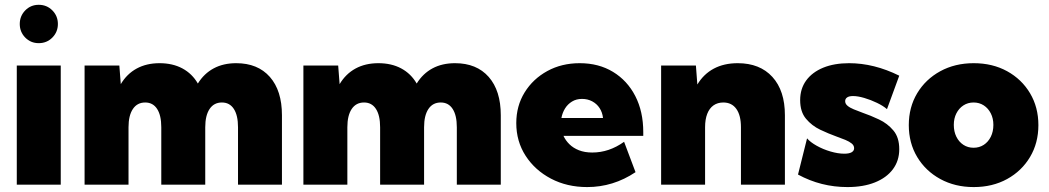

<svg xmlns="http://www.w3.org/2000/svg" viewBox="-20 -757 4301 787"><path d="M138.7 -580.1Q106 -580.1 83.5 -603Q61 -626 61 -658.7Q61 -691.4 83.5 -714.4Q106 -737.3 138.7 -737.3Q171.9 -737.3 194.6 -714.4Q217.3 -691.4 217.3 -658.7Q217.3 -626 194.6 -603Q171.9 -580.1 138.7 -580.1ZM229 0H48.8V-488.3H229Z M1135.7 0H955.6V-235.4Q955.6 -284.2 938.5 -310.5Q921.4 -336.9 889.6 -336.9Q856.9 -336.9 839.1 -310.3Q821.3 -283.7 821.3 -235.4V0H641.1V-235.4Q641.1 -284.2 624 -310.5Q606.9 -336.9 575.2 -336.9Q542.5 -336.9 524.7 -310.3Q506.8 -283.7 506.8 -235.4V0H326.7V-488.3H469.2L475.1 -412.1Q500 -454.1 540.3 -476.1Q580.6 -498 633.8 -498Q687.5 -498 727.5 -476.6Q767.6 -455.1 791 -414.6Q816.4 -455.6 856 -476.8Q895.5 -498 948.2 -498Q1036.6 -498 1086.2 -441.7Q1135.7 -385.3 1135.7 -284.7Z M2032.7 0H1852.5V-235.4Q1852.5 -284.2 1835.4 -310.5Q1818.4 -336.9 1786.6 -336.9Q1753.9 -336.9 1736.1 -310.3Q1718.3 -283.7 1718.3 -235.4V0H1538.1V-235.4Q1538.1 -284.2 1521 -310.5Q1503.9 -336.9 1472.2 -336.9Q1439.5 -336.9 1421.6 -310.3Q1403.8 -283.7 1403.8 -235.4V0H1223.6V-488.3H1366.2L1372.1 -412.1Q1397 -454.1 1437.3 -476.1Q1477.5 -498 1530.8 -498Q1584.5 -498 1624.5 -476.6Q1664.6 -455.1 1688 -414.6Q1713.4 -455.6 1752.9 -476.8Q1792.5 -498 1845.2 -498Q1933.6 -498 1983.2 -441.7Q2032.7 -385.3 2032.7 -284.7Z M2585 -51.3Q2493.7 9.8 2386.7 9.8Q2304.2 9.8 2238.5 -24.7Q2172.9 -59.1 2134.5 -118.4Q2096.2 -177.7 2096.2 -252.4Q2096.2 -322.8 2130.4 -378.2Q2164.6 -433.6 2223.4 -465.8Q2282.2 -498 2356.4 -498Q2434.1 -498 2492.7 -462.4Q2551.3 -426.8 2584 -363.3Q2616.7 -299.8 2616.7 -215.8V-200.2H2289.6Q2298.3 -181.2 2314 -165.8Q2329.6 -150.4 2353 -141.1Q2376.5 -131.8 2407.7 -131.8Q2476.6 -131.8 2538.1 -175.8ZM2281.2 -273.4H2451.7Q2449.2 -296.4 2437.7 -314Q2426.3 -331.5 2407.5 -341.6Q2388.7 -351.6 2365.7 -351.6Q2342.3 -351.6 2324.7 -340.8Q2307.1 -330.1 2296.1 -312.5Q2285.2 -294.9 2281.2 -273.4Z M3197.3 0H3017.1V-235.4Q3017.1 -284.2 2998.3 -310.5Q2979.5 -336.9 2944.8 -336.9Q2921.4 -336.9 2904.5 -325Q2887.7 -313 2878.9 -290.3Q2870.1 -267.6 2870.1 -235.4V0H2689.9V-488.3H2832.5L2838.4 -410.6Q2864.3 -453.6 2906 -475.8Q2947.8 -498 3003.9 -498Q3094.7 -498 3146 -441.7Q3197.3 -385.3 3197.3 -284.7Z M3251 -41.5 3288.1 -189.9Q3301.3 -174.3 3327.4 -159.7Q3353.5 -145 3384.3 -136Q3415 -127 3440.9 -127Q3460.4 -127 3470.7 -132.8Q3481 -138.7 3481 -149.4Q3481 -160.6 3471.2 -168.7Q3461.4 -176.8 3445.1 -183.6Q3428.7 -190.4 3407.7 -197.8Q3376.5 -209 3342 -225.3Q3307.6 -241.7 3283.7 -270.3Q3259.8 -298.8 3259.8 -346.7Q3259.8 -393.1 3284.4 -427Q3309.1 -460.9 3354.2 -479.5Q3399.4 -498 3460.4 -498Q3562.5 -498 3666 -446.8L3615.7 -309.6Q3600.1 -323.2 3574.7 -335.4Q3549.3 -347.7 3522.7 -355.5Q3496.1 -363.3 3476.6 -363.3Q3460.4 -363.3 3452.4 -357.7Q3444.3 -352.1 3444.3 -342.3Q3444.3 -331.5 3453.9 -323.5Q3463.4 -315.4 3479.7 -308.8Q3496.1 -302.2 3515.6 -294.9Q3548.3 -283.7 3583 -267.3Q3617.7 -251 3641.8 -222.4Q3666 -193.8 3666 -145.5Q3666 -98.1 3639.9 -63.2Q3613.8 -28.3 3566.2 -9.3Q3518.6 9.8 3453.6 9.8Q3345.2 9.8 3251 -41.5Z M3971.2 9.8Q3894.5 9.8 3834.2 -23.2Q3773.9 -56.2 3739.5 -113.5Q3705.1 -170.9 3705.1 -244.1Q3705.1 -317.4 3739.5 -374.8Q3773.9 -432.1 3834.2 -465.1Q3894.5 -498 3971.2 -498Q4048.3 -498 4108.2 -465.1Q4168 -432.1 4202.1 -374.8Q4236.3 -317.4 4236.3 -244.1Q4236.3 -170.9 4202.1 -113.5Q4168 -56.2 4108.2 -23.2Q4048.3 9.8 3971.2 9.8ZM3970.7 -151.4Q3994.1 -151.4 4012.5 -163.3Q4030.8 -175.3 4041.3 -196.5Q4051.8 -217.8 4051.8 -245.1Q4051.8 -271.5 4041.3 -292.2Q4030.8 -313 4012.5 -325Q3994.1 -336.9 3970.7 -336.9Q3947.3 -336.9 3929 -325Q3910.6 -313 3900.1 -292.2Q3889.6 -271.5 3889.6 -245.1Q3889.6 -217.8 3900.1 -196.5Q3910.6 -175.3 3929 -163.3Q3947.3 -151.4 3970.7 -151.4Z"/></svg>

Font: Kumbh Sans Black
Style: Regular
Weight: 900
Version: Version 1.005